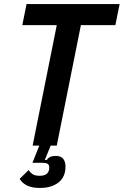

<svg xmlns="http://www.w3.org/2000/svg" viewBox="-20 -718 610 947"><path d="M177 209Q137 209 112.5 196.5Q88 184 77 164L121 121Q128 132 140 140.5Q152 149 176 149Q201 149 212 138Q223 127 223 109Q223 95 215 90Q207 85 184 85H140L174 0H141L260 -594H90L111 -698H570L549 -594H379L260 0H230L201 71H211Q223 51 255 51Q280 51 291.5 65Q303 79 303 104Q303 155 268.5 182Q234 209 177 209Z"/></svg>

Font: IBM Plex Sans Cond SmBld
Style: Italic
Weight: 600
Width: 3
Italic angle: -11°
Designer: Mike Abbink, Paul van der Laan, Pieter van Rosmalen
Foundry: Bold Monday
Version: Version 1.3